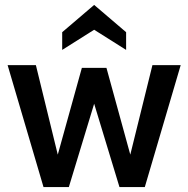

<svg xmlns="http://www.w3.org/2000/svg" viewBox="-20 -761 766 781"><path d="M11 -496H126L215 -132L313 -485H413L510 -132L600 -496H715L569 0H466L363 -339L260 0H157ZM233 -630 363 -741 493 -630V-558L363 -640L233 -558Z"/></svg>

Font: Cabin SemiBold
Style: Regular
Weight: 600
Designer: Pablo Impallari
Foundry: Pablo Impallari. http://www.impallari.com Igino Marini. http://www.ikern.com
Version: Version 2.200